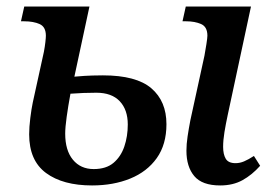

<svg xmlns="http://www.w3.org/2000/svg" viewBox="-20 -556 833 586"><path d="M652 10Q597 10 573 -18.5Q549 -47 549 -96Q549 -116 552.5 -139.5Q556 -163 561 -189L604 -386Q607 -402 610 -421.5Q613 -441 613 -447Q613 -474 594 -482.5Q575 -491 548 -491H537L547 -536H746L675 -205Q669 -177 665 -152.5Q661 -128 661 -108Q661 -85 669 -71.5Q677 -58 699 -58Q712 -58 725 -63.5Q738 -69 755 -80L774 -50Q749 -22 720 -6Q691 10 652 10ZM261 10Q172 10 120.5 -28Q69 -66 69 -146Q69 -168 72.5 -196Q76 -224 80 -243L114 -398Q117 -414 118.5 -427.5Q120 -441 120 -447Q120 -474 101 -482.5Q82 -491 54 -491H44L54 -536H253L207 -322Q241 -325 262 -325.5Q283 -326 294 -326Q396 -326 442 -286.5Q488 -247 488 -177Q488 -115 458.5 -73.5Q429 -32 377.5 -11Q326 10 261 10ZM266 -40Q304 -40 326.5 -59Q349 -78 359.5 -109Q370 -140 370 -176Q370 -221 345.5 -247Q321 -273 274 -273Q235 -273 195 -270Q188 -232 183.5 -199.5Q179 -167 179 -148Q179 -97 202.5 -68.5Q226 -40 266 -40Z"/></svg>

Font: Noto Serif Medium
Style: Italic
Weight: 500
Italic angle: -12°
Designer: Monotype Design Team
Foundry: Monotype Imaging Inc.
Version: Version 2.014; ttfautohint (v1.8.4.7-5d5b)